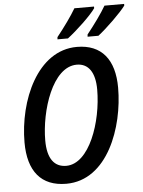

<svg xmlns="http://www.w3.org/2000/svg" viewBox="-62 -983 777 1042"><g transform="rotate(-5 327.0 -462.5)"><path d="M277 -775H334C384 -813 464 -888 490 -926V-935H383C360 -895 318 -837 278 -787ZM441 -775H500C548 -812 627 -889 654 -926V-935H547C524 -895 482 -837 442 -787ZM257 10C482 10 582 -270 582 -485C582 -638 513 -725 378 -725C162 -725 50 -460 50 -233C50 -76 120 10 257 10ZM265 -87C200 -87 163 -135 163 -234C163 -395 236 -629 369 -629C433 -629 468 -578 468 -485C468 -309 391 -87 265 -87Z"/></g></svg>

Font: Noto Sans Display SemiCondensed Medium
Style: Italic
Weight: 500
Width: 4
Italic angle: -12°
Designer: Monotype Design Team
Foundry: Monotype Imaging Inc.
Version: Version 1.900